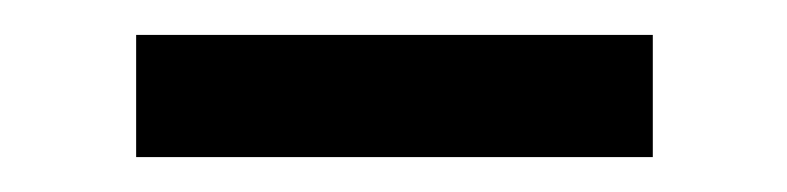

<svg xmlns="http://www.w3.org/2000/svg" viewBox="-20 -734 451 110"><path d="M58 -644H354V-714H58Z"/></svg>

Font: FIGSv2-sans-serif SemiBold
Style: Regular
Weight: 600
Designer: Matt McInerney, Pablo Impallari, Rodrigo Fuenzalida,Mirko Velimirovic
Foundry: Matt McInerney, Pablo Impallari, Rodrigo Fuenzalida
Version: Version 4.021;hotconv 1.0.109;makeotfexe 2.5.65596